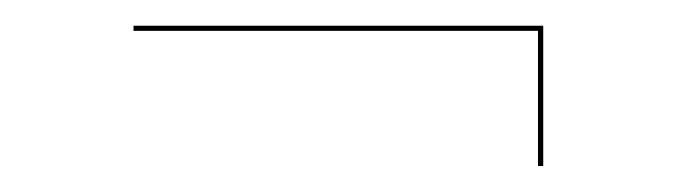

<svg xmlns="http://www.w3.org/2000/svg" viewBox="-20 -343 529 150"><path d="M404.4 -322.9H84.3V-318.9H400.3V-213.3H404.4Z"/></svg>

Font: Fira Sans Four
Style: Regular
Weight: 100
Designer: Carrois Corporate & Edenspiekermann AG
Foundry: Carrois Corporate GbR & Edenspiekermann AG
Version: Version 4.203;PS 004.203;hotconv 1.0.88;makeotf.lib2.5.64775